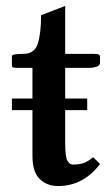

<svg xmlns="http://www.w3.org/2000/svg" viewBox="-20 -615 371 645"><path d="M20 -245V-284H89V-387H38Q26 -387 23 -389Q20 -391 20 -395V-426Q20 -431 31.5 -432.5Q43 -434 58 -434Q96 -434 107 -468.5Q118 -503 118 -564L199 -595V-434H294Q308 -434 312 -431.5Q316 -429 316 -424V-404Q316 -395 304.5 -391Q293 -387 279 -387H199V-284H273V-245H199V-135Q199 -86 207 -74Q215 -62 225 -62Q240 -62 255.5 -65.5Q271 -69 293 -87L316 -64Q260 10 175 10Q138 10 113.5 -13.5Q89 -37 89 -92V-245Z"/></svg>

Font: Libertinus Serif SemiBold
Style: Regular
Weight: 600
Designer: Philipp H. Poll, Khaled Hosny
Foundry: Caleb Maclennan
Version: Version 7.051;RELEASE